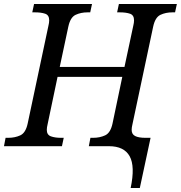

<svg xmlns="http://www.w3.org/2000/svg" viewBox="-41 -734 908 964"><path d="M615 210Q638 101 610 50.5Q582 0 506 0H405L413 -42H426Q460 -42 487 -54.5Q514 -67 524 -114L573 -348H248L198 -110Q194 -94 194 -82Q194 -57 214.5 -49.5Q235 -42 266 -42H279L270 0H-21L-13 -42H0Q34 -42 61 -54.5Q88 -67 98 -114L202 -604Q206 -620 206 -632Q206 -658 186 -665Q166 -672 134 -672H121L130 -714H421L412 -672H399Q365 -672 338.5 -659.5Q312 -647 302 -600L259 -398H584L628 -604Q632 -620 632 -632Q632 -658 612 -665Q592 -672 560 -672H547L556 -714H847L838 -672H825Q791 -672 764.5 -659.5Q738 -647 728 -600L624 -110Q620 -94 620 -82Q620 -60 637.5 -51Q655 -42 690 -42H715L661 210Z"/></svg>

Font: NotoSerif-Italic
Style: Regular
Weight: 400
Italic angle: -12°
Designer: Monotype Design Team
Foundry: Monotype Imaging Inc.
Version: Version 2.007; ttfautohint (v1.8) -l 8 -r 50 -G 200 -x 14 -D